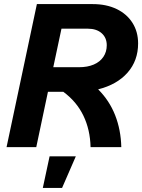

<svg xmlns="http://www.w3.org/2000/svg" viewBox="-20 -718 694 937"><path d="M160 -698H433Q499 -698 549 -674Q599 -650 626.5 -606.5Q654 -563 654 -506Q654 -422 602.5 -363.5Q551 -305 459 -282Q514 -227 542 -155.5Q570 -84 572 0H422Q420 -85 387 -153.5Q354 -222 289 -270H214L157 0H12ZM366 -390Q407 -390 437.5 -403Q468 -416 484.5 -440.5Q501 -465 501 -497Q501 -534 476 -556Q451 -578 409 -578H280L240 -390ZM222 45H350L283 199H189Z"/></svg>

Font: Azeret Mono SemiBold
Style: Italic
Weight: 600
Italic angle: -12°
Designer: Martin Vácha
Foundry: Displaay
Version: Version 1.000; Glyphs 3.0.3, build 3074